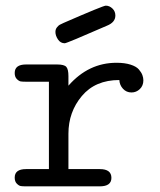

<svg xmlns="http://www.w3.org/2000/svg" viewBox="-20 -659 565 679"><path d="M32 -31Q32 -61 72 -61H153V-370H72Q60 -370 53.5 -371Q47 -372 39.5 -379.5Q32 -387 32 -401Q32 -431 72 -431H182Q207 -431 214.5 -422.5Q222 -414 222 -390V-356Q293 -437 392 -437Q421 -437 441.5 -430.5Q462 -424 471 -413.5Q480 -403 483.5 -393.5Q487 -384 487 -375Q487 -356 474.5 -344Q462 -332 445 -332Q427 -332 415 -345Q403 -358 402 -376Q317 -376 269.5 -319.5Q222 -263 222 -186V-61H333Q374 -61 374 -30Q374 0 333 0H72Q60 0 53.5 -1Q47 -2 39.5 -9.5Q32 -17 32 -31ZM176 -546Q176 -556 182 -563Q188 -570 191.5 -571.5Q195 -573 205 -578Q345 -639 354 -639Q367 -639 377.5 -629Q388 -619 388 -604Q388 -580 358 -568Q216 -506 209 -506Q194 -506 185 -519.5Q176 -533 176 -546Z"/></svg>

Font: CMU Typewriter Text
Style: Regular
Weight: 500
Monospace: yes
Version: Version 0.7.0